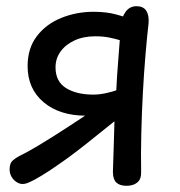

<svg xmlns="http://www.w3.org/2000/svg" viewBox="-20 -586 581 619"><path d="M388 13Q366 13 355 2.5Q344 -8 344 -32Q346 -86 347 -125.5Q348 -165 349 -195Q297 -153 258.5 -122.5Q220 -92 190.5 -71Q161 -50 137.5 -34.5Q114 -19 92 -7Q79 0 68.5 4Q58 8 49 7Q41 6 32 0Q23 -6 17 -16.5Q11 -27 11 -40Q11 -60 21 -68.5Q31 -77 42 -83Q64 -93 105 -117.5Q146 -142 208 -182.5Q270 -223 354 -279Q357 -342 362 -402.5Q367 -463 370 -506Q372 -530 385 -548Q398 -566 420 -566Q442 -566 451.5 -551.5Q461 -537 459 -511Q454 -468 449 -409Q444 -350 440.5 -284.5Q437 -219 435.5 -154Q434 -89 435 -33Q436 -9 423 2Q410 13 388 13ZM258 -213Q172 -213 120.5 -256.5Q69 -300 69 -373Q69 -430 98.5 -469Q128 -508 177 -528Q226 -548 282 -548Q323 -548 354 -539.5Q385 -531 417 -521L413 -441Q391 -449 371.5 -455Q352 -461 332 -465Q312 -469 287 -469Q249 -469 220 -455.5Q191 -442 175 -419.5Q159 -397 159 -369Q159 -323 193 -302Q227 -281 281 -281Q300 -281 321 -285.5Q342 -290 360.5 -296.5Q379 -303 389 -307L412 -254Q395 -241 368 -232Q341 -223 312 -218Q283 -213 258 -213Z"/></svg>

Font: Playpen Sans
Style: Regular
Weight: 400
Designer: Laura Meseguer, Veronika Burian, José Scaglione, Kostas Bartsokas, Vera Evstafieva, Tom Grace, Yorlmar Campos
Foundry: TypeTogether
Version: Version 2.000